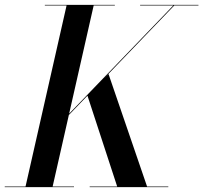

<svg xmlns="http://www.w3.org/2000/svg" viewBox="-60 -770 837 790"><path d="M142.5 -217 655 -749.5H659L146.5 -217ZM-40.5 0V-2.5H244.5V0ZM309 0V-2.5H632.5V0ZM44.5 0 214.5 -750H326L156 0ZM423 0 299 -379 386.5 -465.5 546 0ZM124.5 -747.5V-750H412.5V-747.5ZM516.5 -747.5V-750H756.5V-747.5Z"/></svg>

Font: Bodoni Moda 72pt Medium
Style: Italic
Weight: 500
Italic angle: -13°
Designer: Owen Earl
Foundry: indestructible type
Version: Version 2.004